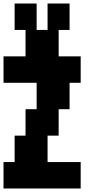

<svg xmlns="http://www.w3.org/2000/svg" viewBox="-20 -1050 540 1090"><path d="M0 20V-130H63V-280H125V-430H188V-580H0V-730H125V-880H63V-1030H188V-880H250V-1030H375V-880H313V-730H438V-580H375V-430H313V-280H250V-130H438V20Z"/></svg>

Font: 2P VHS
Style: Regular
Weight: 400
Designer: CodeMan38
Foundry: CodeMan38
Version: Version 3.000